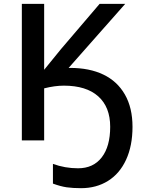

<svg xmlns="http://www.w3.org/2000/svg" viewBox="-20 -734 764 1004"><path d="M314 -286.1Q266.6 -286.1 210.9 -272V0H94.2V-713.9H210.9V-369.1L298.8 -477.1L501 -713.9H634.8L338.9 -378.9H346.2Q447.8 -378.9 520.5 -344Q593.3 -309.1 633.1 -239.7Q672.9 -170.4 672.9 -70.8Q672.9 28.3 639.4 101.1Q606 173.8 544.9 211.9Q483.9 250 403.8 250Q360.8 250 328.6 245.4Q296.4 240.7 256.8 226.1V123Q319.8 146 388.2 146Q467.8 146 512 88.9Q556.2 31.7 556.2 -70.8Q556.2 -174.3 493.7 -230.2Q431.2 -286.1 314 -286.1Z"/></svg>

Font: JBL Sans
Style: Semibold
Weight: 600
Version: Version 1.10